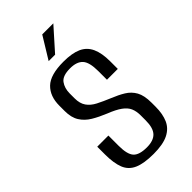

<svg xmlns="http://www.w3.org/2000/svg" viewBox="-206 -695 758 758"><g transform="rotate(-45 173.5 -315.5)"><path d="M172.9 6.6Q119.3 6.6 89.1 -6.7Q59 -19.9 47.2 -49.7Q35.4 -79.5 35.4 -127.9V-171.2H97.7V-113.6Q97.7 -66.5 113.8 -48.5Q130 -30.6 172.3 -30.6Q209.4 -30.6 226.8 -48.9Q244.2 -67.2 244.2 -109.5V-137.7Q244.2 -160.6 236.9 -177.4Q229.6 -194.3 210.2 -208.3Q190.9 -222.2 156.2 -235.8Q123.5 -249.1 98.3 -264.2Q73.1 -279.3 58.6 -302.3Q44.1 -325.3 44.1 -361.3V-391.5Q44.1 -444 74.5 -473.5Q104.8 -503 178.1 -503Q226.1 -503 254.8 -490.1Q283.5 -477.1 296.8 -448.2Q310 -419.4 310 -372.9V-331H249.5V-379.2Q249.5 -429.1 232.2 -447.5Q215 -465.9 178.4 -465.9Q136.3 -465.9 121.8 -445.9Q107.2 -425.9 107.2 -396.4V-369.2Q107.2 -340.8 119.6 -322.9Q132 -305 155.1 -293.1Q178.2 -281.2 210.5 -267.8Q239.5 -256.2 261.8 -242.5Q284.2 -228.8 297.1 -205.9Q310 -182.9 310 -142.5V-120.1Q310 -79.6 297.5 -51.2Q284.9 -22.9 255 -8.1Q225.1 6.6 172.9 6.6ZM138.7 -545.7 195.3 -638.2H257.2L174.7 -545.7Z"/></g></svg>

Font: Alumni Sans SC Thin
Style: Regular
Weight: 100
Designer: Robert E. Leuschke
Foundry: Robert E. Leuschke
Version: Version 1.018